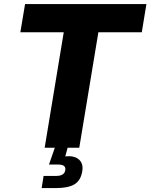

<svg xmlns="http://www.w3.org/2000/svg" viewBox="-20 -748 761 972"><path d="M83 -584.5 106.9 -727.5H721.2L697.8 -584.5H478L381.3 0H206.1L302.7 -584.5ZM190.9 204.1 200.7 142.6H264.6Q305.7 142.6 310.5 113.8Q315.4 85 274.9 85H228L264.6 -20.5H325.7L322.3 0L310.5 43.5Q356.9 39.1 379.9 59.8Q402.8 80.6 396.5 118.7Q389.2 165 357.7 184.6Q326.2 204.1 264.2 204.1Z"/></svg>

Font: Inter Extra Bold
Style: Italic
Weight: 800
Italic angle: -9.39999°
Designer: Rasmus Andersson
Foundry: rsms
Version: Version 4.000;git-3c8e0fc